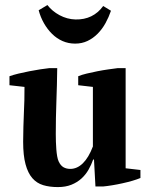

<svg xmlns="http://www.w3.org/2000/svg" viewBox="-20 -742 596 773"><path d="M73.2 -171.4Q73.2 -200.7 74.2 -231.9Q75.2 -263.2 76.2 -288.1Q77.6 -313 78.1 -338.6Q78.6 -364.3 78.6 -392.1L18.1 -398.9V-435.1Q32.7 -440.4 54 -445.6Q75.2 -450.7 97.9 -455.1Q120.6 -459.5 142.3 -462.9Q164.1 -466.3 179.2 -467.8H210.4Q209.5 -398.4 207 -332.8Q204.6 -267.1 204.6 -202.6Q204.6 -187.5 205.1 -171.4Q205.6 -155.3 206.8 -140.4Q208 -125.5 210.2 -112.8Q212.4 -100.1 216.3 -91.8Q224.1 -75.2 235.8 -68.6Q247.6 -62 263.2 -62Q290.5 -62 313.7 -84.7Q336.9 -107.4 354 -152.3V-392.1L294.9 -398.9V-435.1Q308.6 -440.9 329.1 -445.8Q349.6 -450.7 371.8 -455.1Q394 -459.5 416 -462.6Q438 -465.8 454.6 -467.8H485.8V-64.5L545.4 -57.6V-25.4Q532.7 -20 513.7 -14.4Q494.6 -8.8 473.6 -4.2Q452.6 0.5 431.9 3.9Q411.1 7.3 395 8.8H364.3L358.4 -99.6H355Q347.7 -78.6 336.4 -58.8Q325.2 -39.1 308.1 -23.4Q291 -7.8 267.6 1.7Q244.1 11.2 212.9 11.2Q179.7 11.2 153.8 3.4Q127.9 -4.4 110.1 -24.9Q92.3 -45.4 82.8 -80.8Q73.2 -116.2 73.2 -171.4ZM426.8 -698.7Q418 -672.9 404.8 -648.9Q391.6 -625 373.3 -606.4Q355 -587.9 332.3 -577.1Q309.6 -566.4 282.7 -566.4Q255.4 -566.4 231.9 -576.7Q208.5 -586.9 189.7 -605.5Q170.9 -624 157 -648.4Q143.1 -672.9 135.7 -700.7L170.9 -721.7Q189.5 -697.3 219.7 -680.9Q250 -664.6 283.7 -663.6Q355 -662.1 395.5 -717.8Z"/></svg>

Font: PT Astra Serif
Style: Bold
Weight: 700
Designer: A.Korolkova, I. Chaeva
Foundry: ParaType Ltd
Version: Version 1.002